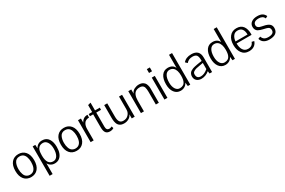

<svg xmlns="http://www.w3.org/2000/svg" viewBox="138 -2063 5355 3603"><g transform="rotate(-30 2816.0 -261.0)"><path d="M138 -373Q110 -317 110 -238Q110 -174 128 -126Q146 -71 192 -50Q216 -38 247 -38Q308 -38 342 -80Q372 -117 380 -179Q384 -203 384 -238Q384 -299 366 -349Q346 -404 302 -425Q275 -436 247 -436Q169 -436 138 -373ZM43 -237Q43 -356 98 -420.5Q153 -485 247 -485Q340 -485 395.5 -420.5Q451 -356 451 -238Q451 -120 396.5 -54.5Q342 11 247 11Q152 11 97.5 -54Q43 -119 43 -237Z M616 -398Q662 -485 760 -485Q853 -485 900 -414Q943 -347 943 -241Q943 -89 864 -24Q825 8 768.5 10.5Q712 13 678 -10Q641 -31 620 -71V-9V162H555V-475H612ZM752 -436Q688 -436 656 -397Q627 -363 622 -301Q619 -276 619 -240Q619 -38 753 -38Q810 -38 843.5 -92Q877 -146 877 -241Q877 -329 843 -382.5Q809 -436 752 -436Z M1124 -373Q1096 -317 1096 -238Q1096 -174 1114 -126Q1132 -71 1178 -50Q1202 -38 1233 -38Q1294 -38 1328 -80Q1358 -117 1366 -179Q1370 -203 1370 -238Q1370 -299 1352 -349Q1332 -404 1288 -425Q1261 -436 1233 -436Q1155 -436 1124 -373ZM1029 -237Q1029 -356 1084 -420.5Q1139 -485 1233 -485Q1326 -485 1381.5 -420.5Q1437 -356 1437 -238Q1437 -120 1382.5 -54.5Q1328 11 1233 11Q1138 11 1083.5 -54Q1029 -119 1029 -237Z M1601 -475V-386Q1614 -416 1638 -438Q1662 -460 1689 -468Q1713 -475 1742 -475V-415Q1665 -415 1633 -363Q1603 -316 1603 -247V0H1537V-475Z M2038 -15Q2003 8 1956 8Q1894 8 1866.5 -29.5Q1839 -67 1839 -151V-428H1769V-475H1844V-626L1906 -643V-475H2009V-428H1906V-121Q1906 -42 1970 -42Q1991 -42 2026 -58Z M2426 -475H2492V0H2428V-89Q2410 -42 2363 -15.5Q2316 11 2262 11Q2201 11 2167 -15Q2135 -38 2121 -79Q2108 -117 2106 -161Q2105 -173 2105 -202V-475H2171V-188Q2171 -113 2194.5 -76.5Q2218 -40 2273 -40Q2340 -40 2380 -82Q2414 -116 2423 -163Q2426 -182 2426 -202Z M2627 0V-475H2691V-460V-431V-398V-385Q2710 -436 2761 -462Q2809 -485 2857 -485Q2911 -485 2945 -464Q2980 -442 2993 -413Q3008 -378 3013 -344Q3015 -316 3015 -308V-271V0H2950V-279Q2950 -335 2938 -374Q2925 -411 2890 -424Q2873 -431 2847 -431Q2778 -431 2741 -394Q2709 -362 2697 -296Q2692 -264 2692 -232V0Z M3136 0V-475H3201V0ZM3135 -576V-659H3200V-576Z M3570 -57Q3608 -79 3624 -145Q3632 -183 3632 -232Q3632 -359 3574 -409Q3542 -436 3495 -436Q3436 -436 3403.5 -380.5Q3371 -325 3371 -230Q3371 -144 3405 -91Q3439 -38 3496 -38Q3539 -38 3570 -57ZM3485 -485Q3593 -485 3630 -400V-684H3696V0H3643L3634 -80Q3616 -38 3576.5 -13.5Q3537 11 3487 11Q3403 11 3353.5 -55Q3304 -121 3304 -232Q3304 -350 3351.5 -417.5Q3399 -485 3485 -485Z M4107 -54Q4027 11 3937 11Q3876 11 3837.5 -22Q3799 -55 3799 -114Q3799 -158 3825 -193Q3842 -216 3895 -238Q3925 -249 3996 -262Q4008 -265 4057 -272L4103 -278V-298Q4103 -375 4078 -404.5Q4053 -434 3991 -434Q3906 -434 3858 -374Q3858 -375 3818 -412Q3876 -485 3995 -485Q4169 -485 4169 -313V0H4114ZM4103 -235 4057 -227Q3982 -214 3950 -207Q3909 -196 3884 -176Q3861 -158 3861 -123Q3861 -34 3949 -34Q4023 -34 4103 -102Z M4538 -57Q4576 -79 4592 -145Q4600 -183 4600 -232Q4600 -359 4542 -409Q4510 -436 4463 -436Q4404 -436 4371.5 -380.5Q4339 -325 4339 -230Q4339 -144 4373 -91Q4407 -38 4464 -38Q4507 -38 4538 -57ZM4453 -485Q4561 -485 4598 -400V-684H4664V0H4611L4602 -80Q4584 -38 4544.5 -13.5Q4505 11 4455 11Q4371 11 4321.5 -55Q4272 -121 4272 -232Q4272 -350 4319.5 -417.5Q4367 -485 4453 -485Z M5097 -277Q5095 -436 4970 -436Q4906 -436 4874 -389Q4842 -345 4836 -277ZM5116 -420Q5160 -358 5160 -261Q5160 -242 5159 -234H4835Q4835 -149 4867 -97Q4902 -38 4974 -38Q5067 -38 5094 -120L5145 -108Q5134 -70 5107.5 -42Q5081 -14 5047 -2Q5016 9 4976 11H4974Q4868 11 4816 -65Q4768 -133 4768 -238Q4768 -350 4822.5 -417.5Q4877 -485 4972 -485Q5069 -485 5116 -420Z M5546 -367Q5518 -435 5427 -435Q5310 -435 5310 -352Q5310 -322 5333 -303Q5351 -286 5394 -278Q5410 -273 5434 -269Q5517 -254 5556 -222.5Q5595 -191 5595 -133Q5595 11 5407 11Q5347 11 5302 -13Q5250 -41 5232 -105L5282 -124Q5299 -79 5329.5 -59Q5360 -39 5414 -39Q5535 -39 5535 -120Q5535 -164 5507 -183Q5479 -201 5390 -219Q5345 -229 5307 -248Q5272 -264 5256 -305Q5248 -327 5248 -353Q5248 -414 5296 -449.5Q5344 -485 5423 -485Q5488 -485 5527.5 -463.5Q5567 -442 5591 -392Z"/></g></svg>

Font: Pavanam
Style: Regular
Weight: 400
Designer: Tharique Azeez
Foundry: Tharique Azeez
Version: Version 1.86; ttfautohint (v1.3) -l 8 -r 50 -G 200 -x 14 -D 